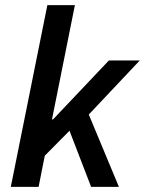

<svg xmlns="http://www.w3.org/2000/svg" viewBox="-20 -726 563 746"><path d="M22 0 164 -706H271L182 -262H186L403 -491H523L325 -281L442 0H334L250 -218L154 -121L130 0Z"/></svg>

Font: Source Sans 3 ExtraLight SemiBold
Style: Italic
Weight: 600
Italic angle: -11°
Version: Version 3.052;hotconv 1.1.0;makeotfexe 2.6.0